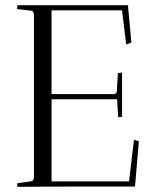

<svg xmlns="http://www.w3.org/2000/svg" viewBox="-20 -720 581 741"><path d="M46 -685 47 -700H475L474 -697L487 -556L467 -548L451 -680H179V-357H418Q423 -356 427 -359.5Q431 -363 431 -369L435 -438L451 -440V-269Q450 -269 436 -268L432 -337H179V-20H478L497 -180L516 -175L501 0H247L46 1L47 -13L99 -20Q109 -21 111 -33V-666Q109 -678 99 -679Z"/></svg>

Font: Antic Didone
Style: Regular
Weight: 400
Designer: Santiago Orozco
Foundry: Santiago Orozco
Version: Version 2.001